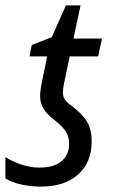

<svg xmlns="http://www.w3.org/2000/svg" viewBox="-34 -678 418 708"><path d="M-14 -20V-99Q10 -83 44 -71.5Q78 -60 111 -60Q166 -60 193.5 -84Q221 -108 221 -148Q221 -174 208.5 -193.5Q196 -213 162 -239Q138 -258 126 -277.5Q114 -297 114 -324Q114 -345 121 -378L140 -470H75L83 -512L157 -541L209 -658H263L237 -536H342L328 -470H223L203 -375Q198 -352 198 -338Q198 -323 204 -313Q210 -303 223 -293Q267 -261 285.5 -231.5Q304 -202 304 -156Q304 -79 254 -34.5Q204 10 118 10Q79 10 43 2Q7 -6 -14 -20Z"/></svg>

Font: Noto Sans UI Narrow
Style: Italic
Weight: 400
Width: 4
Italic angle: -12°
Designer: Monotype Design Team
Foundry: Monotype Imaging Inc.
Version: Version 1.001